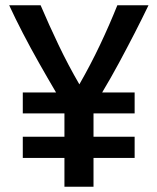

<svg xmlns="http://www.w3.org/2000/svg" viewBox="-20 -713 600 733"><path d="M226 0V-110H67V-191H226V-280H67V-360H194Q161 -416 128.5 -473.5Q96 -531 67 -587Q38 -643 15 -693H135Q167 -618 203.5 -541.5Q240 -465 283 -391Q326 -466 362 -542Q398 -618 428 -693H547Q523 -643 494 -586.5Q465 -530 434 -472.5Q403 -415 370 -360H494V-280H337V-191H494V-110H337V0Z"/></svg>

Font: Ubuntu Sans Mono Medium
Style: Regular
Weight: 500
Monospace: yes
Designer: Dalton Maag Ltd
Foundry: Dalton Maag Ltd
Version: Version 1.006